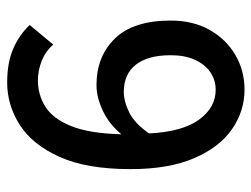

<svg xmlns="http://www.w3.org/2000/svg" viewBox="-105 -602 719 549"><g transform="rotate(-90 254.5 -327.5)"><path d="M272.9 12.2Q210.9 12.2 159.2 -23.9Q107.4 -60.1 76.4 -132.6Q45.4 -205.1 45.4 -313.5Q45.4 -439.5 80.6 -517.1Q115.7 -594.7 172.1 -630.6Q228.5 -666.5 293.5 -666.5Q349.6 -666.5 389.6 -649.2Q429.7 -631.8 457.5 -602.1L401.4 -534.7Q383.3 -556.2 355.7 -567.4Q328.1 -578.6 298.8 -578.6Q258.3 -578.6 224.1 -557.4Q189.9 -536.1 168.7 -484.1Q147.5 -432.1 145 -339.8Q173.3 -374.5 211.9 -392.8Q250.5 -411.1 285.6 -411.1Q367.7 -411.1 418.9 -358.4Q470.2 -305.7 470.2 -198.7Q470.2 -134.8 443.4 -87.4Q416.5 -40 371.6 -13.9Q326.7 12.2 272.9 12.2ZM272 -70.3Q299.8 -70.3 322.3 -85.4Q344.7 -100.6 357.9 -129.4Q371.1 -158.2 371.1 -198.7Q371.1 -264.2 344 -298.6Q316.9 -333 266.6 -333Q238.8 -333 207.3 -317.4Q175.8 -301.8 147.5 -260.7Q152.3 -165 187 -117.7Q221.7 -70.3 272 -70.3Z"/></g></svg>

Font: Varta Light
Style: Bold
Weight: 700
Version: Version 1.004